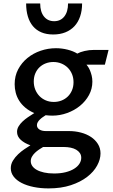

<svg xmlns="http://www.w3.org/2000/svg" viewBox="-20 -802 643 1094"><path d="M225.6 35.6Q214.4 42 202.1 50.3Q189.9 58.6 179.4 68.6Q168.9 78.6 162.1 90.6Q155.3 102.5 155.3 116.2Q155.3 130.9 163.8 143.6Q172.4 156.2 189.2 165.8Q206.1 175.3 231 180.9Q255.9 186.5 288.1 186.5Q325.2 186.5 354 179.2Q382.8 171.9 402.6 159.4Q422.4 147 432.6 130.9Q442.9 114.7 442.9 97.2Q442.9 81.5 435.1 70.1Q427.2 58.6 413.8 50.8Q400.4 43 382.3 39.3Q364.3 35.6 343.8 35.6ZM153.3 25.9Q119.6 14.2 98.4 -5.1Q77.1 -24.4 77.1 -50.8Q77.1 -66.9 85.7 -81.5Q94.2 -96.2 108.2 -109.4Q122.1 -122.6 139.6 -134.5Q157.2 -146.5 175.3 -157.7Q145 -170.9 123.8 -189Q102.5 -207 89.1 -228.5Q75.7 -250 69.6 -273.9Q63.5 -297.9 63.5 -322.3Q63.5 -369.1 83.5 -407Q103.5 -444.8 136.5 -471.7Q169.4 -498.5 211.7 -512.9Q253.9 -527.3 298.8 -527.3Q332.5 -527.3 365.2 -519Q397.9 -510.7 420.4 -496.6Q436 -505.4 461.9 -511.5Q487.8 -517.6 515.6 -517.6H598.6L577.6 -433.6H472.7Q475.6 -430.7 481.4 -422.1Q487.3 -413.6 492.7 -400.9Q498 -388.2 502.2 -371.8Q506.3 -355.5 506.3 -336.9Q506.3 -295.9 487.1 -260.5Q467.8 -225.1 435.8 -199Q403.8 -172.9 362.5 -158Q321.3 -143.1 277.8 -143.1Q268.6 -143.1 259.3 -143.8Q250 -144.5 240.2 -145.5Q232.4 -140.6 223.6 -134.5Q214.8 -128.4 207.5 -121.3Q200.2 -114.3 195.3 -106Q190.4 -97.7 190.4 -88.9Q190.4 -73.7 204.1 -64.5Q217.8 -55.2 241.7 -55.2H373.5Q408.7 -55.2 441.2 -46.6Q473.6 -38.1 498.3 -21.7Q522.9 -5.4 537.8 18.3Q552.7 42 552.7 72.3Q552.7 106 533.4 141.4Q514.2 176.8 476.6 205.8Q439 234.9 383.8 253.2Q328.6 271.5 256.8 271.5Q210.9 271.5 171.6 263.4Q132.3 255.4 103.3 240.5Q74.2 225.6 57.9 204.3Q41.5 183.1 41.5 156.7Q41.5 133.3 53.7 113.3Q65.9 93.3 83.5 76.7Q101.1 60.1 120.1 47.4Q139.2 34.7 153.3 25.9ZM172.4 -337.9Q172.4 -313 180.9 -291.7Q189.5 -270.5 204.8 -254.6Q220.2 -238.8 241 -230Q261.7 -221.2 286.6 -221.2Q310.1 -221.2 330.6 -229.2Q351.1 -237.3 366.2 -252Q381.3 -266.6 390.1 -287.4Q398.9 -308.1 398.9 -333.5Q398.9 -358.4 390.4 -379.4Q381.8 -400.4 366.5 -415.8Q351.1 -431.2 330.1 -439.9Q309.1 -448.7 284.2 -448.7Q260.7 -448.7 240.5 -440.9Q220.2 -433.1 205.1 -418.7Q189.9 -404.3 181.2 -383.8Q172.4 -363.3 172.4 -337.9ZM288.6 -681.2Q325.2 -681.2 346.4 -708Q367.7 -734.9 367.7 -782.2H447.8Q447.8 -741.2 436.5 -708.3Q425.3 -675.3 404.1 -652.6Q382.8 -629.9 352.3 -617.7Q321.8 -605.5 283.2 -605.5Q244.6 -605.5 215.8 -617.7Q187 -629.9 167.7 -652.8Q148.4 -675.8 138.7 -708.5Q128.9 -741.2 128.9 -782.2H209Q209 -734.9 230.5 -708Q252 -681.2 288.6 -681.2Z"/></svg>

Font: Proza Libre
Style: Medium
Weight: 500
Designer: Jasper de Waard
Foundry: Jasper de Waard
Version: Version 1.000; ttfautohint (v1.4.1.8-43bc)